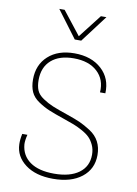

<svg xmlns="http://www.w3.org/2000/svg" viewBox="-97 -954 733 1027"><g transform="rotate(10 269.0 -440.5)"><path d="M264 10Q170 10 113.5 -32.5Q57 -75 55 -141Q54 -166 61 -198H89Q81 -167 82 -145Q87 -85 134 -51.5Q181 -18 265 -18Q351 -18 399.5 -53.5Q448 -89 448 -153Q448 -182 437 -205.5Q426 -229 411 -244Q396 -259 368.5 -274Q341 -289 322 -296Q303 -303 269 -315Q213 -334 183 -346.5Q153 -359 122.5 -379.5Q92 -400 79.5 -428Q67 -456 67 -495Q67 -575 120 -623Q173 -671 262 -671Q354 -671 409.5 -620.5Q465 -570 461 -489H432Q437 -559 391 -601.5Q345 -644 263 -644Q185 -644 141 -605.5Q97 -567 97 -497Q97 -464 106.5 -441.5Q116 -419 143 -401Q170 -383 197.5 -371.5Q225 -360 281 -341Q325 -326 351 -314.5Q377 -303 410.5 -281.5Q444 -260 460.5 -228.5Q477 -197 477 -156Q477 -80 419.5 -35Q362 10 264 10ZM140 -891H169L268 -765L366 -891H396L285 -744H250Z"/></g></svg>

Font: Human Sans ExtraLight
Style: Regular
Weight: 200
Designer: Tim Radville
Foundry: Continuum
Version: Version 1.000;FEAKit 1.0